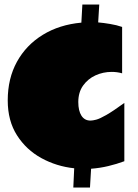

<svg xmlns="http://www.w3.org/2000/svg" viewBox="-20 -729 610 849"><path d="M308.1 15.1Q230 6.8 163.1 -29.8Q96.2 -66.4 55.2 -130.6Q14.2 -194.8 14.2 -285.2Q14.2 -381.8 54.9 -455.8Q95.7 -529.8 169.2 -575Q242.7 -620.1 339.8 -628.9L344.2 -709H418.9L414.1 -629.9Q438 -627.9 467 -623Q496.1 -618.2 520 -609.9V-404.8Q498 -411.1 474.1 -411.1Q436 -411.1 402.3 -395.8Q368.7 -380.4 347.4 -350.6Q326.2 -320.8 326.2 -277.8Q326.2 -239.3 340.1 -217.5Q354 -195.8 379.9 -195.8Q390.1 -195.8 405.8 -200Q421.4 -204.1 450.4 -220.7Q479.5 -237.3 529.8 -273.9V-16.1Q495.6 -3.4 458.7 5.4Q421.9 14.2 382.8 17.1L377.9 100.1H304.2Z"/></svg>

Font: Rammetto One
Style: Regular
Weight: 400
Designer: Vernon Adams
Foundry: Vernon Adams
Version: Version 1.100; ttfautohint (v1.8.4.7-5d5b)